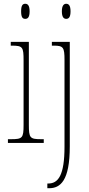

<svg xmlns="http://www.w3.org/2000/svg" viewBox="-20 -758 470 1018"><path d="M114 -658C127 -658 137 -666 137 -698C137 -729 127 -738 114 -738C100 -738 92 -729 92 -698C92 -666 100 -658 114 -658ZM331 -658C344 -658 354 -666 354 -698C354 -729 344 -738 331 -738C319 -738 308 -729 308 -698C308 -666 319 -658 331 -658ZM22 0H212V-20H199C139 -20 133 -26 133 -96V-536H37V-516H43C101 -516 105 -508 105 -437V-96C105 -26 99 -20 38 -20H22ZM231 240H240C300 240 350 201 350 18V-536H255V-516H266C316 -516 322 -506 322 -440V20C322 171 289 215 236 215H231Z"/></svg>

Font: Noto Serif ExtraCondensed Thin
Style: Regular
Weight: 100
Width: 2
Designer: Monotype Design Team
Foundry: Monotype Imaging Inc.
Version: Version 2.013